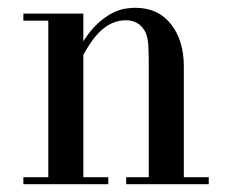

<svg xmlns="http://www.w3.org/2000/svg" viewBox="-20 -473 586 493"><path d="M362 -18V-301Q362 -334 361 -353.5Q360 -373 355 -387Q347 -405 333.5 -413Q320 -421 303 -421Q273 -421 246.5 -400.5Q220 -380 194 -332V-18H258V0H40V-18H104V-420H40V-438H194V-367Q213 -397 233 -414.5Q253 -432 270.5 -440.5Q288 -449 303 -451Q318 -453 327 -453Q386 -453 419 -411Q452 -369 452 -303V-18H516V0H304V-18Z"/></svg>

Font: EIisabethische
Style: Book
Weight: 400
Designer: Salychow
Version: Version 1.3